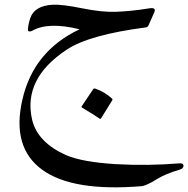

<svg xmlns="http://www.w3.org/2000/svg" viewBox="-20 -279 797 813"><path d="M633 -226 609 -172Q605 -164 598 -163Q358 -132 263 -69Q76 54 116 228Q139 324 260 378Q327 407 469 416Q540 420 607 419Q674 418 735 413Q751 411 755 417Q759 423 755 430Q753 434 749.5 435.5Q746 437 742 439Q681 457 647 478Q622 494 605.5 501Q589 508 583 509Q289 534 159 440Q28 345 75 142Q122 -63 317 -155Q184 -188 115 -148Q108 -145 103 -146Q98 -147 98 -153Q100 -178 108 -202Q126 -255 204 -259Q243 -261 327 -244Q411 -227 470 -229Q499 -230 535 -233.5Q571 -237 614 -244Q643 -248 633 -226ZM375 98Q377 95 383 96Q423 110 454 138Q458 142 455 146L408 222Q405 227 398 221Q394 218 377 207Q360 196 328 177Q323 174 326 171Z"/></svg>

Font: Amiri Modified
Style: Regular
Weight: 400
Version: 0.117-H1